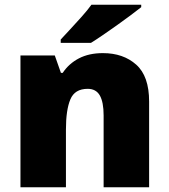

<svg xmlns="http://www.w3.org/2000/svg" viewBox="-20 -786 710 806"><path d="M412.1 -563Q497.6 -563 551.8 -514.6Q606 -466.3 606 -359.9V0H415V-301.8Q415 -356.9 399.2 -385Q383.3 -413.1 348.1 -413.1Q293.9 -413.1 275.4 -368.9Q256.8 -324.7 256.8 -242.2V0H65.9V-553.2H210L235.8 -480H243.2Q269 -519 311.3 -541Q353.5 -563 412.1 -563ZM572.8 -766.1V-755.9Q555.2 -741.7 527.8 -721.4Q500.5 -701.2 470 -679.4Q439.5 -657.7 410.9 -638.2Q382.3 -618.7 361.8 -606H234.9V-620.1Q252 -638.7 275.9 -664.3Q299.8 -689.9 323.7 -716.8Q347.7 -743.7 363.8 -766.1Z"/></svg>

Font: Open Sans ExtraBold
Style: Regular
Weight: 800
Designer: Monotype Design Team
Foundry: Monotype Imaging Inc.
Version: Version 3.003; ttfautohint (v1.8.4)